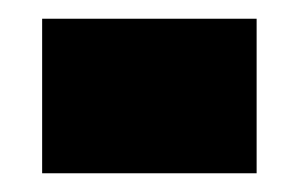

<svg xmlns="http://www.w3.org/2000/svg" viewBox="-20 -453 319 205"><path d="M25 -433H254V-268H25Z"/></svg>

Font: Exile
Style: Regular
Weight: 400
Designer: Bartłomiej Rózga @rozgatype
Version: Version 1.000; ttfautohint (v1.8.4.7-5d5b)